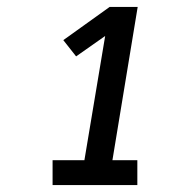

<svg xmlns="http://www.w3.org/2000/svg" viewBox="-20 -858 540 555"><path d="M132 -323V-395H224L284 -754L200 -695L163 -742L297 -838H378L305 -395H377V-323Z"/></svg>

Font: Iosevka SS18 Medium
Style: Italic
Weight: 500
Italic angle: -9°
Monospace: yes
Designer: Belleve Invis
Foundry: Belleve Invis
Version: Version 25.1.1; ttfautohint (v1.8.4)